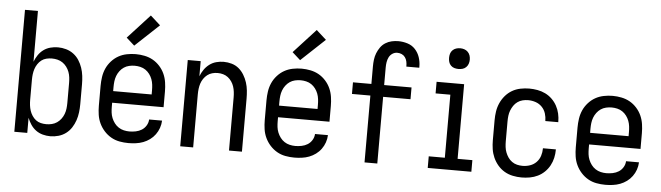

<svg xmlns="http://www.w3.org/2000/svg" viewBox="-48 -956 3971 1153"><g transform="rotate(5 1937.5 -379.5)"><path d="M281 8Q258 8 235.5 2Q213 -4 194.5 -17.5Q176 -31 163 -50.5Q150 -70 142 -91V0H64V-735H142V-429Q150 -450 163 -469.5Q176 -489 194.5 -502.5Q213 -516 235.5 -522Q258 -528 281 -528Q306 -528 330.5 -521Q355 -514 375 -499Q395 -484 408.5 -463Q422 -442 430 -418.5Q438 -395 441 -370Q444 -345 444 -320V-200Q444 -175 441 -150Q438 -125 430 -101.5Q422 -78 408.5 -57Q395 -36 375 -21Q355 -6 330.5 1Q306 8 281 8ZM251 -62Q268 -62 284.5 -66Q301 -70 315 -79.5Q329 -89 339.5 -103Q350 -117 356 -133Q362 -149 364 -166Q366 -183 366 -200V-320Q366 -337 364 -354Q362 -371 356 -387Q350 -403 339.5 -417Q329 -431 315 -440.5Q301 -450 284.5 -454Q268 -458 251 -458Q234 -458 217.5 -454Q201 -450 188 -440Q175 -430 165.5 -415.5Q156 -401 151 -385.5Q146 -370 144 -353.5Q142 -337 142 -320V-200Q142 -183 144 -166.5Q146 -150 151 -134.5Q156 -119 165.5 -104.5Q175 -90 188 -80Q201 -70 217.5 -66Q234 -62 251 -62Z M752 8Q725 8 698 3Q671 -2 647.5 -15.5Q624 -29 605.5 -49.5Q587 -70 575.5 -94.5Q564 -119 560 -146Q556 -173 556 -200V-320Q556 -347 560 -374Q564 -401 575 -425.5Q586 -450 604.5 -470.5Q623 -491 646 -504Q669 -517 696 -522.5Q723 -528 750 -528Q777 -528 804 -522.5Q831 -517 854 -504Q877 -491 895.5 -470.5Q914 -450 925 -425.5Q936 -401 940 -374Q944 -347 944 -320V-225H634V-200Q634 -183 636 -166Q638 -149 644.5 -133Q651 -117 661.5 -103Q672 -89 686.5 -79.5Q701 -70 718 -66Q735 -62 752 -62Q771 -62 790.5 -66Q810 -70 826 -80Q842 -90 852.5 -107Q863 -124 864 -144H942Q941 -121 933.5 -99.5Q926 -78 912.5 -59.5Q899 -41 880.5 -27.5Q862 -14 841 -6Q820 2 797 5Q774 8 752 8ZM866 -295V-320Q866 -337 864 -354Q862 -371 856 -387Q850 -403 839.5 -417Q829 -431 815 -440.5Q801 -450 784 -454Q767 -458 750 -458Q733 -458 716 -454Q699 -450 685 -440.5Q671 -431 660.5 -417Q650 -403 644 -387Q638 -371 636 -354Q634 -337 634 -320V-295ZM736 -578 687 -622 820 -767 880 -713Z M1064 0V-520H1142V-429Q1150 -450 1163 -469Q1176 -488 1194.5 -502Q1213 -516 1235.5 -522Q1258 -528 1280 -528Q1305 -528 1329 -521Q1353 -514 1371.5 -498.5Q1390 -483 1403 -461.5Q1416 -440 1423.5 -416.5Q1431 -393 1433.5 -368.5Q1436 -344 1436 -320V0H1358V-320Q1358 -337 1356 -353.5Q1354 -370 1349 -385.5Q1344 -401 1334.5 -415Q1325 -429 1312 -439Q1299 -449 1283 -453.5Q1267 -458 1250 -458Q1233 -458 1217 -453.5Q1201 -449 1188 -439Q1175 -429 1165.5 -415Q1156 -401 1151 -385.5Q1146 -370 1144 -353.5Q1142 -337 1142 -320V0Z M1752 8Q1725 8 1698 3Q1671 -2 1647.5 -15.5Q1624 -29 1605.5 -49.5Q1587 -70 1575.5 -94.5Q1564 -119 1560 -146Q1556 -173 1556 -200V-320Q1556 -347 1560 -374Q1564 -401 1575 -425.5Q1586 -450 1604.5 -470.5Q1623 -491 1646 -504Q1669 -517 1696 -522.5Q1723 -528 1750 -528Q1777 -528 1804 -522.5Q1831 -517 1854 -504Q1877 -491 1895.5 -470.5Q1914 -450 1925 -425.5Q1936 -401 1940 -374Q1944 -347 1944 -320V-225H1634V-200Q1634 -183 1636 -166Q1638 -149 1644.5 -133Q1651 -117 1661.5 -103Q1672 -89 1686.5 -79.5Q1701 -70 1718 -66Q1735 -62 1752 -62Q1771 -62 1790.5 -66Q1810 -70 1826 -80Q1842 -90 1852.5 -107Q1863 -124 1864 -144H1942Q1941 -121 1933.5 -99.5Q1926 -78 1912.5 -59.5Q1899 -41 1880.5 -27.5Q1862 -14 1841 -6Q1820 2 1797 5Q1774 8 1752 8ZM1866 -295V-320Q1866 -337 1864 -354Q1862 -371 1856 -387Q1850 -403 1839.5 -417Q1829 -431 1815 -440.5Q1801 -450 1784 -454Q1767 -458 1750 -458Q1733 -458 1716 -454Q1699 -450 1685 -440.5Q1671 -431 1660.5 -417Q1650 -403 1644 -387Q1638 -371 1636 -354Q1634 -337 1634 -320V-295ZM1736 -578 1687 -622 1820 -767 1880 -713Z M2175 0V-403H2064V-473H2175V-579Q2175 -599 2177.5 -619.5Q2180 -640 2187.5 -659Q2195 -678 2207 -695Q2219 -712 2236.5 -723Q2254 -734 2274 -738.5Q2294 -743 2314 -743Q2342 -743 2369.5 -734.5Q2397 -726 2416 -705.5Q2435 -685 2444 -658Q2453 -631 2453 -603Q2453 -601 2453 -599Q2453 -597 2453 -595H2375Q2375 -596 2375 -597Q2375 -598 2375 -599Q2375 -613 2372 -626.5Q2369 -640 2361 -651Q2353 -662 2340.5 -667.5Q2328 -673 2314 -673Q2298 -673 2284.5 -664Q2271 -655 2264 -641Q2257 -627 2254.5 -611Q2252 -595 2252 -579V-473H2417V-402H2252V0Z M2556 0V-70H2653V-450H2564V-520H2730V-70H2819V0ZM2688 -608Q2675 -608 2663 -611.5Q2651 -615 2642 -624Q2633 -633 2629.5 -645Q2626 -657 2626 -670Q2626 -683 2629.5 -695Q2633 -707 2642 -716Q2651 -725 2663 -729Q2675 -733 2688 -733Q2701 -733 2713 -729Q2725 -725 2734 -716Q2743 -707 2747 -695Q2751 -683 2751 -670Q2751 -657 2747 -645Q2743 -633 2734 -624Q2725 -615 2713 -611.5Q2701 -608 2688 -608Z M3122 8Q3096 8 3069 2.5Q3042 -3 3019 -16.5Q2996 -30 2978.5 -50.5Q2961 -71 2950 -95.5Q2939 -120 2935 -146.5Q2931 -173 2931 -200V-320Q2931 -347 2935 -373.5Q2939 -400 2950 -424.5Q2961 -449 2978.5 -469.5Q2996 -490 3019 -503.5Q3042 -517 3069 -522.5Q3096 -528 3122 -528Q3147 -528 3172 -523.5Q3197 -519 3219.5 -508Q3242 -497 3260 -479.5Q3278 -462 3290 -440Q3302 -418 3307.5 -393.5Q3313 -369 3313 -344Q3313 -344 3313 -343.5Q3313 -343 3313 -342H3235Q3235 -342 3235 -342.5Q3235 -343 3235 -343Q3235 -366 3228 -388Q3221 -410 3205 -426.5Q3189 -443 3167 -450.5Q3145 -458 3122 -458Q3105 -458 3088.5 -454Q3072 -450 3058 -440Q3044 -430 3034.5 -416Q3025 -402 3019 -386.5Q3013 -371 3011 -354Q3009 -337 3009 -320V-200Q3009 -183 3011 -166Q3013 -149 3019 -133.5Q3025 -118 3034.5 -104Q3044 -90 3058 -80Q3072 -70 3088.5 -66Q3105 -62 3122 -62Q3145 -62 3167 -69.5Q3189 -77 3205 -93.5Q3221 -110 3228 -132Q3235 -154 3235 -177Q3235 -177 3235 -177.5Q3235 -178 3235 -178H3313Q3313 -177 3313 -176.5Q3313 -176 3313 -176Q3313 -151 3307.5 -126.5Q3302 -102 3290 -80Q3278 -58 3260 -40.5Q3242 -23 3219.5 -12Q3197 -1 3172 3.5Q3147 8 3122 8Z M3627 8Q3600 8 3573 3Q3546 -2 3522.5 -15.5Q3499 -29 3480.5 -49.5Q3462 -70 3450.5 -94.5Q3439 -119 3435 -146Q3431 -173 3431 -200V-320Q3431 -347 3435 -374Q3439 -401 3450 -425.5Q3461 -450 3479.5 -470.5Q3498 -491 3521 -504Q3544 -517 3571 -522.5Q3598 -528 3625 -528Q3652 -528 3679 -522.5Q3706 -517 3729 -504Q3752 -491 3770.5 -470.5Q3789 -450 3800 -425.5Q3811 -401 3815 -374Q3819 -347 3819 -320V-225H3509V-200Q3509 -183 3511 -166Q3513 -149 3519.5 -133Q3526 -117 3536.5 -103Q3547 -89 3561.5 -79.5Q3576 -70 3593 -66Q3610 -62 3627 -62Q3646 -62 3665.5 -66Q3685 -70 3701 -80Q3717 -90 3727.5 -107Q3738 -124 3739 -144H3817Q3816 -121 3808.5 -99.5Q3801 -78 3787.5 -59.5Q3774 -41 3755.5 -27.5Q3737 -14 3716 -6Q3695 2 3672 5Q3649 8 3627 8ZM3741 -295V-320Q3741 -337 3739 -354Q3737 -371 3731 -387Q3725 -403 3714.5 -417Q3704 -431 3690 -440.5Q3676 -450 3659 -454Q3642 -458 3625 -458Q3608 -458 3591 -454Q3574 -450 3560 -440.5Q3546 -431 3535.5 -417Q3525 -403 3519 -387Q3513 -371 3511 -354Q3509 -337 3509 -320V-295Z"/></g></svg>

Font: Zed Sans
Style: Regular
Weight: 400
Designer: Belleve Invis
Foundry: Belleve Invis
Version: Version 1.0.0; ttfautohint (v1.8.4)